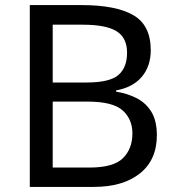

<svg xmlns="http://www.w3.org/2000/svg" viewBox="-20 -734 690 754"><path d="M301 -714Q435 -714 503.5 -674.5Q572 -635 572 -537Q572 -474 537 -432.5Q502 -391 436 -379V-374Q481 -367 517.5 -348Q554 -329 575 -294Q596 -259 596 -203Q596 -106 529.5 -53Q463 0 348 0H97V-714ZM319 -410Q411 -410 445 -439.5Q479 -469 479 -527Q479 -586 437.5 -611.5Q396 -637 305 -637H187V-410ZM187 -335V-76H331Q426 -76 463 -113Q500 -150 500 -210Q500 -266 461.5 -300.5Q423 -335 324 -335Z"/></svg>

Font: Noto Sans Samaritan
Style: Regular
Weight: 400
Designer: Monotype Design Team
Foundry: Monotype Imaging Inc.
Version: Version 2.001; ttfautohint (v1.8.4.7-5d5b)